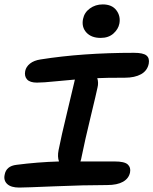

<svg xmlns="http://www.w3.org/2000/svg" viewBox="-33 -866 689 862"><path d="M418.9 -695.8Q377 -695.8 354.7 -720.2Q332.5 -744.6 339.8 -780.8Q345.7 -810.1 370.6 -828.1Q395.5 -846.2 428.2 -846.2Q469.7 -846.2 489.5 -819.8Q509.3 -793.5 502.9 -759.8Q498 -734.9 476.1 -715.3Q454.1 -695.8 418.9 -695.8ZM53.2 -23.9Q16.6 -23.9 -0.5 -39.8Q-17.6 -55.7 -12.2 -81.1Q-5.4 -120.6 41 -126Q135.3 -138.2 231.9 -141.1Q224.1 -162.1 230 -191.9Q242.2 -254.4 267.8 -359.6Q293.5 -464.8 299.8 -494.1Q300.8 -499 303.2 -508.8Q274.9 -506.8 217.8 -501Q160.6 -495.1 132.8 -495.1Q101.6 -495.1 88.6 -509.3Q75.7 -523.4 80.1 -546.9Q84 -566.4 101.8 -580.6Q119.6 -594.7 148.9 -599.1Q336.9 -628.9 568.8 -628.9Q609.9 -628.9 624.5 -616.9Q639.2 -605 634.8 -580.1Q628.4 -548.3 600.1 -532.7Q571.8 -517.1 527.8 -517.1Q439 -517.1 403.8 -515.1Q410.2 -494.6 404.8 -473.1Q399.9 -448.7 374.3 -343Q348.6 -237.3 333 -160.2Q332 -152.3 328.1 -141.1H481.9Q525.9 -141.1 540.5 -127.7Q555.2 -114.3 550.8 -91.8Q545.4 -64.9 519.3 -50Q493.2 -35.2 448.2 -35.2Q345.2 -35.2 211.4 -29.5Q77.6 -23.9 53.2 -23.9Z"/></svg>

Font: Shantell Sans Irregular Bouncy
Style: Italic
Weight: 500
Italic angle: -11.31°
Designer: Stephen Nixon, Anya Danilova, Shantell Martin
Foundry: Arrow Type
Version: Version 1.006;[9816181b4]